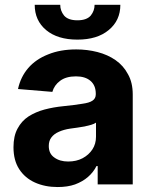

<svg xmlns="http://www.w3.org/2000/svg" viewBox="-20 -755 620 786"><path d="M215.8 10.7Q164.1 10.7 123 -7.8Q82 -26.4 58.6 -62.5Q35.2 -98.6 35.2 -152.3Q35.2 -198.2 51.8 -228.5Q68.4 -259.8 96.7 -278.3Q126 -296.9 162.1 -306.6Q199.2 -316.4 239.3 -320.3Q287.1 -325.2 316.4 -330.1Q345.7 -334 358.4 -342.8Q372.1 -351.6 372.1 -369.1Q372.1 -370.1 372.1 -371.1Q372.1 -405.3 350.6 -423.8Q329.1 -442.4 291 -442.4Q250 -442.4 225.6 -423.8Q202.1 -406.2 194.3 -378.9Q147.5 -382.8 53.7 -390.6Q64.5 -440.4 95.7 -476.6Q127 -512.7 176.8 -532.2Q226.6 -552.7 292 -552.7Q336.9 -552.7 378.9 -542Q420.9 -531.2 453.1 -508.8Q485.4 -486.3 503.9 -451.2Q523.4 -417 523.4 -368.2Q523.4 -245.1 523.4 0Q487.3 0 379.9 0Q379.9 -18.6 379.9 -75.2Q378.9 -75.2 375 -75.2Q362.3 -49.8 339.8 -30.3Q318.4 -11.7 287.1 0Q256.8 10.7 215.8 10.7ZM258.8 -93.8Q293 -93.8 318.4 -107.4Q343.8 -121.1 358.4 -143.6Q373 -166 373 -195.3Q373 -213.9 373 -252.9Q366.2 -248 353.5 -244.1Q340.8 -241.2 326.2 -237.3Q310.5 -234.4 295.9 -232.4Q280.3 -230.5 267.6 -228.5Q241.2 -224.6 221.7 -215.8Q201.2 -207 190.4 -192.4Q179.7 -178.7 179.7 -157.2Q179.7 -126 202.1 -110.4Q224.6 -93.8 258.8 -93.8ZM367.2 -735.4Q393.6 -735.4 472.7 -735.4Q472.7 -670.9 424.8 -631.8Q377.9 -592.8 296.9 -592.8Q215.8 -592.8 168.9 -631.8Q122.1 -670.9 122.1 -735.4Q156.2 -735.4 226.6 -735.4Q226.6 -710.9 242.2 -691.4Q258.8 -671.9 296.9 -671.9Q335 -671.9 351.6 -691.4Q367.2 -710.9 367.2 -735.4Z"/></svg>

Font: DeepSea
Style: Bold
Weight: 700
Designer: Stem
Version: Version 3.019;git-0a5106e0b